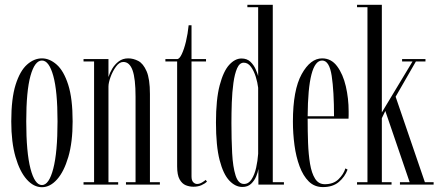

<svg xmlns="http://www.w3.org/2000/svg" viewBox="-20 -770 1833 801"><path d="M155 11Q120.5 11 91.5 -21.5Q62.5 -54 44.8 -115.2Q27 -176.5 27 -263.5Q27 -359 45.2 -416.8Q63.5 -474.5 92.8 -500.5Q122 -526.5 155 -526.5Q187 -526.5 216.5 -500.5Q246 -474.5 264.5 -416.8Q283 -359 283 -263.5Q283 -176.5 265 -115.2Q247 -54 218 -21.5Q189 11 155 11ZM155 2Q184.5 2 202.2 -66.2Q220 -134.5 220 -263.5Q220 -390 202.2 -453.8Q184.5 -517.5 155 -517.5Q125 -517.5 107.2 -453.8Q89.5 -390 89.5 -263.5Q89.5 -134.5 107.2 -66.2Q125 2 155 2Z M328.5 0V-10H372.5V-513.5H328.5V-523.5H432.5V-448.5Q437.5 -465.5 448.2 -483.5Q459 -501.5 475.5 -514Q492 -526.5 515 -526.5Q536 -526.5 556.8 -515.8Q577.5 -505 591.5 -473Q605.5 -441 605.5 -377.5V-10H647V0H505.5V-10H545.5V-366.5Q545.5 -442 533 -476.8Q520.5 -511.5 494.5 -511.5Q478 -511.5 464 -492.2Q450 -473 441.2 -448.8Q432.5 -424.5 432.5 -409V-10H473V0Z M787 9Q770.5 9 755 2.8Q739.5 -3.5 729.2 -21.8Q719 -40 719 -76V-513.5H670V-523.5H719Q728.5 -523.5 738.2 -544Q748 -564.5 755.8 -596.8Q763.5 -629 767 -664.5H779V-523.5H839.5V-513.5H779V-34Q779 -17 786.2 -9.8Q793.5 -2.5 802 -2.5Q812.5 -2.5 823.2 -9Q834 -15.5 838 -19.5L843.5 -12.5Q834.5 -3.5 820 2.8Q805.5 9 787 9Z M991 10Q962 10 936.8 -16.5Q911.5 -43 896.2 -102Q881 -161 881 -259Q881 -355.5 896.5 -414.2Q912 -473 936.2 -499.5Q960.5 -526 987.5 -526Q1010.5 -526 1024.8 -512.2Q1039 -498.5 1046.5 -481.2Q1054 -464 1057 -453V-740H1012V-750H1118V-10H1164.5V0H1058V-65Q1056 -52 1048.8 -34.2Q1041.5 -16.5 1027.5 -3.2Q1013.5 10 991 10ZM998 -2.5Q1017 -2.5 1029.5 -21.8Q1042 -41 1048.5 -70Q1055 -99 1057 -128.5V-404Q1054.5 -425.5 1047 -449.8Q1039.5 -474 1027 -491.2Q1014.5 -508.5 997 -508.5Q979.5 -508.5 969.2 -485.2Q959 -462 953.8 -424Q948.5 -386 947 -342Q945.5 -298 945.5 -257Q945.5 -189.5 948.5 -131.5Q951.5 -73.5 962.8 -38Q974 -2.5 998 -2.5Z M1327 10.5Q1292 10.5 1268.2 -13Q1244.5 -36.5 1229.8 -76.2Q1215 -116 1208.5 -164.5Q1202 -213 1202 -263Q1202 -394.5 1238.5 -460.5Q1275 -526.5 1324 -526.5Q1362 -526.5 1386.5 -493.5Q1411 -460.5 1422.8 -409.8Q1434.5 -359 1434.5 -305.5Q1434.5 -297.5 1434.5 -290Q1434.5 -282.5 1434 -275H1263.5V-273Q1263.5 -222 1265.2 -173.8Q1267 -125.5 1273.5 -86.5Q1280 -47.5 1294.5 -24.5Q1309 -1.5 1335 -1.5Q1371 -1.5 1392.2 -22.2Q1413.5 -43 1421 -67.5L1430 -62.5Q1419 -32.5 1393.8 -11Q1368.5 10.5 1327 10.5ZM1324 -517.5Q1265 -517.5 1263.5 -285H1373.5Q1373.5 -389.5 1363.8 -453.5Q1354 -517.5 1324 -517.5Z M1469.5 0V-10H1513V-740H1469.5V-750H1573V-301L1701 -513.5H1657.5V-523.5H1755V-513.5H1715L1630.5 -366.5L1752.5 -10H1789V0H1648.5V-10H1689L1587.5 -307L1573 -277V-10H1613.5V0Z"/></svg>

Font: Imbue 100pt Light
Style: Regular
Weight: 300
Designer: Tyler Finck
Foundry: Etcetera Type Company
Version: Version 1.102; ttfautohint (v1.8.3)